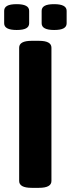

<svg xmlns="http://www.w3.org/2000/svg" viewBox="-29 -899 340 922"><path d="M158 -703Q218 -703 218 -670V-30Q218 3 158 3H123Q63 3 63 -30V-670Q63 -703 123 -703ZM231 -879Q291 -879 291 -847V-787Q291 -771 276.5 -763Q262 -755 231 -755Q171 -755 171 -787V-847Q171 -863 185.5 -871Q200 -879 231 -879ZM51 -879Q111 -879 111 -847V-787Q111 -771 96.5 -763Q82 -755 51 -755Q-9 -755 -9 -787V-847Q-9 -863 5.5 -871Q20 -879 51 -879Z"/></svg>

Font: Asap VF Beta
Style: Regular
Weight: 400
Designer: Pablo Cosgaya
Foundry: Pablo Cosgaya
Version: Version 1.007